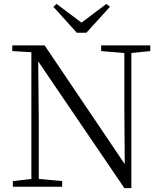

<svg xmlns="http://www.w3.org/2000/svg" viewBox="-20 -958 832 985"><path d="M270 -938 254 -923 374 -790H423L544 -923L526 -938L398 -842ZM618 7H654V-686L751 -696V-725H499V-696L618 -686V-383L620 -116L209 -725H43V-696L141 -690V-40L46 -29V0H299V-29L179 -40V-332L176 -643Z"/></svg>

Font: Noto Serif CJK SC Light
Style: Regular
Weight: 300
Designer: Ryoko NISHIZUKA 西塚涼子 (kana & ideographs); Frank Grießhammer (Latin, Greek & Cyrillic); Wenlong ZHANG 张文龙 (bopomofo); San
Foundry: Adobe
Version: Version 2.001;hotconv 1.1.0;makeotfexe 2.6.0